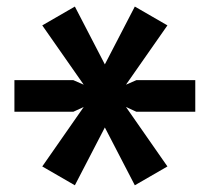

<svg xmlns="http://www.w3.org/2000/svg" viewBox="-20 -568 640 586"><path d="M109 -60 235.5 -241.5 204 -227H24V-323.5H203.5L235.5 -309.5L109 -490.5L208.5 -548L300 -371.5L391.5 -548L491 -490.5L364.5 -309.5L396.5 -323.5H576V-227H396L364.5 -241.5L491 -60L391.5 -2.5L300 -179L208.5 -2.5Z"/></svg>

Font: JuliaMono SemiBold
Style: Regular
Weight: 600
Monospace: yes
Designer: cormullion
Foundry: corm
Version: Version 0.055; ttfautohint (v1.8.4)